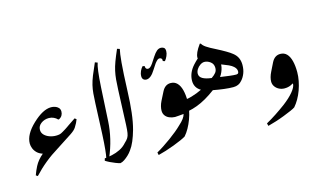

<svg xmlns="http://www.w3.org/2000/svg" viewBox="-105 -1192 2661 1595"><g transform="rotate(-15 1225.5 -394.0)"><path d="M72 -15 57 -25Q64 -45 72 -63Q80 -81 88 -97Q113 -145 160 -184Q131 -193 112.5 -211Q94 -229 85.5 -251Q77 -273 77 -293Q77 -371 166 -455Q255 -539 325 -539Q342 -539 359 -533.5Q376 -528 388 -515.5Q400 -503 400 -483Q400 -464 391 -449Q382 -434 364 -425H357Q345 -439 325.5 -448Q306 -457 284 -457Q246 -457 217 -435.5Q188 -414 188 -381Q188 -356 205 -338Q222 -320 249 -310Q276 -300 305 -300Q321 -300 334.5 -302.5Q348 -305 367 -317Q384 -327 393.5 -333Q403 -339 411.5 -345Q420 -351 430 -358L491 -399L505 -388Q500 -374 492 -358Q484 -342 473 -325Q466 -314 454 -303Q442 -292 424 -280L290 -193Q229 -156 174.5 -111.5Q120 -67 72 -15Z M683 -7 660 -13Q665 -34 670 -83Q675 -132 679 -214L690 -476Q692 -523 695 -558.5Q698 -594 706 -628Q714 -662 730.5 -703.5Q747 -745 774 -805L796 -797Q788 -776 781.5 -726Q775 -676 770 -592L754 -302Q750 -230 732.5 -155.5Q715 -81 683 -7Z M762 59Q746 55 723 46Q700 37 678.5 26.5Q657 16 642 6L647 -13Q676 -16 711.5 -23.5Q747 -31 781.5 -48Q816 -65 841 -94Q861 -112 870.5 -127.5Q880 -143 884 -167.5Q888 -192 890 -235L902 -532Q904 -584 907.5 -621.5Q911 -659 918.5 -693.5Q926 -728 941 -768.5Q956 -809 981 -866L1003 -859Q999 -842 995 -814.5Q991 -787 987.5 -745.5Q984 -704 980.5 -644Q977 -584 974 -500Q971 -406 961.5 -324Q952 -242 935 -180Q921 -130 904 -90Q887 -50 866 -22Q853 -3 835 14Q817 31 798.5 43.5Q780 56 762 59Z M1152 -556Q1136 -556 1126 -565.5Q1116 -575 1116 -593Q1116 -616 1126 -637.5Q1136 -659 1149 -672L1166 -667Q1165 -654 1171 -646.5Q1177 -639 1187 -639Q1197 -639 1207 -646.5Q1217 -654 1230 -673L1262 -722Q1282 -753 1298.5 -766.5Q1315 -780 1334 -780Q1347 -780 1359 -772.5Q1371 -765 1371 -742Q1371 -723 1361.5 -701Q1352 -679 1339 -664L1322 -669Q1324 -684 1317.5 -691Q1311 -698 1300 -698Q1291 -698 1282.5 -691Q1274 -684 1261 -668Q1254 -657 1245 -644Q1236 -631 1228 -618Q1190 -556 1152 -556Z M1087 76 1082 53Q1109 38 1141 17Q1173 -4 1205.5 -27.5Q1238 -51 1266.5 -74.5Q1295 -98 1315 -118Q1341 -141 1356 -161.5Q1371 -182 1375 -200Q1357 -199 1335.5 -196.5Q1314 -194 1300 -194Q1274 -195 1252 -204.5Q1230 -214 1217.5 -231.5Q1205 -249 1205 -273Q1205 -290 1210 -310.5Q1215 -331 1226 -353L1262 -424Q1288 -476 1336 -476Q1370 -476 1392 -453.5Q1414 -431 1424.5 -390Q1435 -349 1435 -294Q1435 -258 1427.5 -219Q1420 -180 1406 -142.5Q1392 -105 1374 -73Q1356 -41 1335 -17Q1321 -8 1292 5Q1263 18 1226 32Q1189 46 1152.5 57.5Q1116 69 1087 76Z M1352 -206Q1341 -206 1332 -215.5Q1323 -225 1323 -245Q1323 -274 1341 -291Q1359 -308 1379 -308Q1428 -308 1477 -322.5Q1526 -337 1566 -357Q1539 -373 1526.5 -395.5Q1514 -418 1514 -447Q1514 -480 1527 -512Q1540 -544 1567 -574Q1576 -584 1586.5 -594.5Q1597 -605 1608 -615Q1608 -617 1607.5 -619Q1607 -621 1607 -623Q1607 -642 1618.5 -667.5Q1630 -693 1656 -729L1665 -727Q1672 -711 1698.5 -693Q1725 -675 1770 -653Q1819 -628 1852 -608.5Q1885 -589 1902 -575Q1929 -554 1941 -527.5Q1953 -501 1953 -468Q1953 -427 1940 -394.5Q1927 -362 1907 -341Q1880 -308 1833 -308Q1798 -308 1753.5 -313.5Q1709 -319 1661 -328Q1574 -263 1497.5 -234.5Q1421 -206 1352 -206ZM1678 -428Q1703 -445 1716 -461.5Q1729 -478 1729 -502Q1729 -536 1704 -554.5Q1679 -573 1653 -573Q1635 -573 1616.5 -560.5Q1598 -548 1586.5 -529.5Q1575 -511 1575 -492Q1575 -465 1601.5 -449.5Q1628 -434 1678 -428ZM1880 -403Q1882 -403 1884.5 -403Q1887 -403 1889 -404Q1904 -405 1904 -426Q1904 -448 1882 -468Q1868 -481 1843 -492.5Q1818 -504 1783 -517Q1782 -511 1781.5 -505.5Q1781 -500 1780 -494Q1776 -474 1767.5 -454.5Q1759 -435 1747 -418Q1795 -411 1828 -407Q1861 -403 1880 -403Z M2030 78 2024 55Q2069 30 2112 1.5Q2155 -27 2197 -58Q2252 -100 2284 -138.5Q2316 -177 2318 -204Q2318 -206 2317.5 -207.5Q2317 -209 2315 -210Q2299 -199 2281 -193.5Q2263 -188 2242 -188Q2217 -188 2195.5 -198.5Q2174 -209 2160.5 -228Q2147 -247 2147 -271Q2147 -288 2152.5 -308.5Q2158 -329 2169 -351L2204 -422Q2230 -474 2279 -474Q2313 -474 2334.5 -451.5Q2356 -429 2366.5 -388Q2377 -347 2377 -292Q2377 -256 2369.5 -217Q2362 -178 2348.5 -140.5Q2335 -103 2316.5 -71Q2298 -39 2277 -15Q2266 -7 2237.5 5.5Q2209 18 2173 32Q2137 46 2099 58Q2061 70 2030 78Z"/></g></svg>

Font: Noto Nastaliq Urdu Medium
Style: Regular
Weight: 500
Designer: Monotype Design Team (Patrick Giasson: type design, Kamal Mansour: OpenType code, Glenda Bellarosa). Updated by Simon Co
Foundry: Monotype Imaging Inc., Simon Cozens
Version: Version 3.007